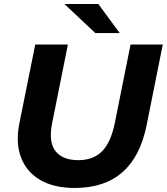

<svg xmlns="http://www.w3.org/2000/svg" viewBox="-20 -921 828 953"><path d="M351 12Q248 12 180 -27.5Q112 -67 84.5 -139Q57 -211 76 -308L155 -700H317L239 -311Q220 -217 255 -171.5Q290 -126 369 -126Q442 -126 486 -169.5Q530 -213 550 -311L628 -700H788L708 -301Q646 12 351 12ZM453 -757 300 -901H468L574 -757Z"/></svg>

Font: Montserrat
Style: Bold Italic
Weight: 700
Italic angle: -11.3°
Designer: Julieta Ulanovsky
Foundry: Julieta Ulanovsky
Version: Version 9.000; ttfautohint (v1.8.4.7-5d5b)